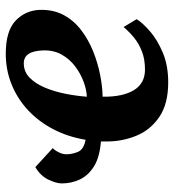

<svg xmlns="http://www.w3.org/2000/svg" viewBox="12 -620 617 682"><g transform="rotate(-90 321.0 -278.5)"><path d="M136.5 -400Q129 -394 121.8 -379.5Q114.5 -365 114.5 -351.5Q114.5 -331.5 123 -310.8Q131.5 -290 166 -283.5Q176.5 -346.5 203.5 -398.2Q230.5 -450 271 -487.8Q311.5 -525.5 362.5 -546.2Q413.5 -567 471.5 -567Q552.5 -567 589 -532.2Q625.5 -497.5 627.5 -445.5Q628.5 -397 608.8 -360.8Q589 -324.5 555 -298.8Q521 -273 479.8 -256.5Q438.5 -240 396.5 -231.8Q354.5 -223.5 319 -223Q318.5 -186.5 324.5 -158.8Q330.5 -131 342.5 -111.5Q354.5 -92 372.8 -82.2Q391 -72.5 415 -72.5Q452 -72.5 480.2 -83.5Q508.5 -94.5 529.8 -112.2Q551 -130 566.5 -148.5L594.5 -102Q581 -80.5 551 -54.5Q521 -28.5 475.5 -9.2Q430 10 370 10Q293 10 246.5 -22Q200 -54 179.8 -104.5Q159.5 -155 160 -210Q160 -215 160 -219.5Q160 -224 160 -229Q104 -233.5 71.8 -253.5Q39.5 -273.5 25.2 -303.5Q11 -333.5 11 -368Q11 -387.5 24.5 -415.8Q38 -444 69 -462ZM437.5 -503Q407.5 -503 386 -481.8Q364.5 -460.5 350.5 -426.2Q336.5 -392 329 -353Q321.5 -314 319 -279Q344 -280 372.8 -290.8Q401.5 -301.5 427 -320.8Q452.5 -340 468.5 -368.2Q484.5 -396.5 483.5 -433.5Q482.5 -468 471.2 -485.5Q460 -503 437.5 -503Z"/></g></svg>

Font: Merriweather 20pt ExtraBold
Style: Italic
Weight: 800
Italic angle: -7.8°
Version: Version 2.101